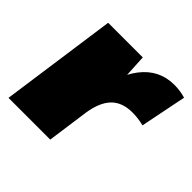

<svg xmlns="http://www.w3.org/2000/svg" viewBox="-143 -696 839 839"><g transform="rotate(45 277.0 -276.5)"><path d="M88 -540H302L314 -317L270 0H12ZM253 -251Q274 -401 332.5 -477Q391 -553 485 -553Q502 -553 519.5 -550.5Q537 -548 554 -543L511 -329Q476 -338 440 -338Q377 -338 342 -301.5Q307 -265 296 -188Z"/></g></svg>

Font: Pathway Extreme 28pt Black
Style: Italic
Weight: 900
Italic angle: -8°
Designer: Eduardo Rodriguez Tunni
Foundry: Eduardo Rodriguez Tunni
Version: Version 1.001;gftools[0.9.26]